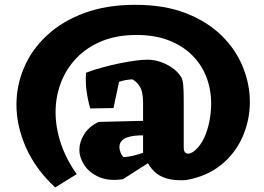

<svg xmlns="http://www.w3.org/2000/svg" viewBox="-20 -750 1122 817"><path d="M214.8 47.5Q131.2 -30.2 90.6 -122.1Q50 -214 50 -304.5Q50 -388 83.2 -464.5Q116.5 -541 180.9 -600.5Q245.2 -660 339.5 -694.8Q433.8 -729.5 555.5 -729.5Q680.5 -729.5 772.2 -693.4Q864 -657.2 924.2 -597.4Q984.5 -537.5 1013.9 -464.1Q1043.2 -390.8 1043.2 -316.2Q1043.2 -239 1012.4 -168.2Q981.5 -97.5 920.6 -48.1Q859.8 1.2 769.5 16.5Q720.5 19.2 687.9 9Q655.2 -1.2 635.4 -21.4Q615.5 -41.5 603.5 -67L588.8 -69.5V-313Q588.8 -360 574.6 -382Q560.5 -404 542.5 -412.5Q528 -411.5 512.4 -408.8Q496.8 -406 486.5 -401.5L462.8 -290.2L364 -288.5Q353.2 -325.8 348.1 -364.6Q343 -403.5 346.2 -440.5Q378.2 -452.8 414.2 -462.6Q450.2 -472.5 486.6 -480Q523 -487.5 554.4 -491.8Q585.8 -496 607.5 -496Q635.5 -496 662.6 -486.8Q689.8 -477.5 712.9 -461.4Q736 -445.2 749.8 -423.8Q757.5 -411.5 759.6 -388.8Q761.8 -366 761.8 -321.2V-123.5Q761.8 -104.5 770.1 -99.1Q778.5 -93.8 790.1 -98Q801.8 -102.2 811.8 -112Q833.5 -131 848.4 -162.8Q863.2 -194.5 870.9 -233Q878.5 -271.5 878.5 -309.2Q878.5 -370.5 857.6 -423.6Q836.8 -476.8 796.1 -516.5Q755.5 -556.2 696.6 -578.8Q637.8 -601.2 561.2 -601.2Q477.8 -601.2 413.8 -575.2Q349.8 -549.2 305.8 -503.4Q261.8 -457.5 239.1 -398Q216.5 -338.5 216.5 -272.2Q216.5 -207.2 239.1 -139.5Q261.8 -71.8 306.5 -9ZM503.2 12.5Q443.8 21.5 402.1 3.5Q360.5 -14.5 339.1 -47Q317.8 -79.5 317.8 -113Q317.8 -144.2 336.9 -176.9Q356 -209.5 399 -231.2L616.5 -236.5L619.5 -173.5L591.5 -173.8Q573.2 -174.5 554.8 -172.5Q536.2 -170.5 521.4 -165.4Q506.5 -160.2 497.4 -150.1Q488.2 -140 488.2 -124.2Q488.2 -113.5 492.9 -101.4Q497.5 -89.2 506 -81.2Q525.2 -82.5 545 -87.1Q564.8 -91.8 582.6 -97.9Q600.5 -104 613.2 -108L626 -66Z"/></svg>

Font: Eczar
Style: Regular
Weight: 400
Designer: Vaibhav Singh
Foundry: Rosetta Type Foundry
Version: Version 2.000